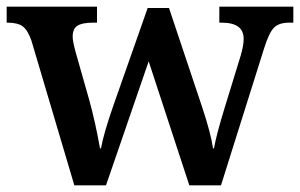

<svg xmlns="http://www.w3.org/2000/svg" viewBox="-21 -556 900 576"><path d="M73 -435Q62 -466 47 -477Q32 -488 2 -488H-1V-536H270V-488H257Q226 -488 211.5 -479Q197 -470 197 -446Q197 -433 205 -403L247 -255Q265 -190 279 -111H282Q290 -156 319 -239L422 -532H486L585 -236Q612 -155 618 -111H621Q628 -152 654 -236L701 -389Q710 -420 710 -439Q710 -464 693.5 -476Q677 -488 644 -488H637V-536H859V-488H846Q816 -488 801 -473Q786 -458 771 -410L642 0H547L425 -372L297 0H202Z"/></svg>

Font: Noto Serif SemiBold
Style: Regular
Weight: 600
Designer: Monotype Design Team
Foundry: Monotype Imaging Inc.
Version: Version 1.001